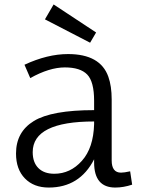

<svg xmlns="http://www.w3.org/2000/svg" viewBox="-20 -829 652 863"><path d="M403 -99V-113Q338 14 199 14Q132 14 92 -27Q52 -68 52 -139Q52 -236 132 -285Q212 -334 403 -334V-376Q403 -462 372 -494Q341 -526 271.5 -526Q202 -526 116 -478L90 -538Q193 -586 286 -586Q431 -586 467 -484Q482 -442 482 -382V-108Q482 -53 524 -53Q538 -53 565 -59L574 1Q535 14 498 14Q403 14 403 -99ZM403 -283Q127 -283 127 -145Q127 -99 152.5 -73.5Q178 -48 224 -48Q296 -48 348 -106Q400 -164 403 -271ZM385 -637 182 -742 221 -809 412 -683Z"/></svg>

Font: Fauna One
Style: Regular
Weight: 400
Version: Version 1.001